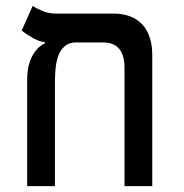

<svg xmlns="http://www.w3.org/2000/svg" viewBox="-20 -632 626 652"><path d="M497.1 -444.3V0H402.8V-401.9Q402.8 -487.8 330.1 -487.8H145Q118.2 -487.8 93.8 -501.7Q69.3 -515.6 53.7 -528.3L90.8 -611.8Q102.1 -604 123.5 -595Q145 -585.9 168.5 -585.9H364.7Q428.7 -585.9 462.9 -549.3Q497.1 -512.7 497.1 -444.3ZM132.3 -484.4V-521L241.7 -488.3Q214.4 -488.3 199 -474.4Q183.6 -460.4 176.8 -439Q169.9 -417.5 168.2 -393.8Q166.5 -370.1 166.5 -350.1V0H72.3V-359.4Q72.3 -410.2 89.6 -441.9Q106.9 -473.6 132.3 -484.4Z"/></svg>

Font: Cascadia Code
Style: Regular
Weight: 400
Designer: Aaron Bell
Foundry: Saja Typeworks
Version: Version 2404.023